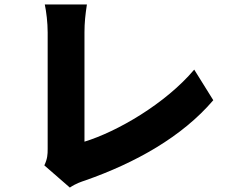

<svg xmlns="http://www.w3.org/2000/svg" viewBox="-20 -790 1040 866"><path d="M180 -44 295 56C323 37 349 29 364 24C592 -56 801 -173 942 -338L856 -476C726 -322 508 -196 361 -151C361 -241 361 -524 361 -644C361 -688 365 -724 372 -770H182C189 -737 195 -688 195 -644C195 -523 195 -201 195 -118C195 -93 194 -74 180 -44Z"/></svg>

Font: Noto Sans KR Black
Style: Regular
Weight: 900
Designer: Ryoko NISHIZUKA 西塚涼子 (kana, bopomofo & ideographs); Paul D. Hunt (Latin, Greek & Cyrillic); Sandoll Communications 산돌커뮤니
Foundry: Adobe
Version: Version 2.004;hotconv 1.0.118;makeotfexe 2.5.65603